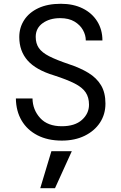

<svg xmlns="http://www.w3.org/2000/svg" viewBox="-20 -732 640 1016"><path d="M307 12Q233 12 178.5 -16Q124 -44 94.5 -94Q65 -144 64 -211H152Q153 -151 192.5 -107.5Q232 -64 307 -64Q376 -64 413.5 -97.5Q451 -131 451 -178Q451 -217 433 -243.5Q415 -270 374.5 -290.5Q334 -311 266 -333Q170 -362 126 -412Q82 -462 82 -536Q82 -586 108 -626Q134 -666 183 -689Q232 -712 302 -712Q368 -712 417.5 -687.5Q467 -663 494.5 -619Q522 -575 522 -518H434Q434 -546 419 -573Q404 -600 374 -618Q344 -636 298 -636Q243 -636 206 -609.5Q169 -583 169 -537Q169 -502 185.5 -478Q202 -454 240 -434.5Q278 -415 343 -393Q404 -373 447.5 -346.5Q491 -320 514.5 -281Q538 -242 538 -184Q538 -127 509 -83Q480 -39 428 -13.5Q376 12 307 12ZM193 264 252 68H360L271 264Z"/></svg>

Font: DM Mono
Style: Regular
Weight: 400
Designer: Colophon Foundry
Foundry: Colophon Foundry
Version: Version 1.000; ttfautohint (v1.8.2.53-6de2)